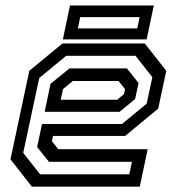

<svg xmlns="http://www.w3.org/2000/svg" viewBox="-20 -704 666 724"><path d="M526 -540 607 -437 576.5 -294.5 452 -191.5H180L175.5 -172L199.5 -141.5H537L507 0H100.5L19.5 -103L90.5 -437L215.5 -540ZM458.5 -446 502.5 -391 489.5 -330.5 431 -282.5H148.5L170.5 -388L242 -446ZM491 -493.5H229.5L128 -410L67.5 -127.5L131.5 -46.5H467.5L477.5 -94H164.5L120 -149.5L138.5 -236.5H440L533 -313L554.5 -413ZM427 -398.5H254.5L217.5 -368L209 -328H422L447.5 -349L451.5 -368ZM217 -555.5 244 -683.5H560L533 -555.5ZM273.5 -597H497.5L506.5 -639.5H282.5Z"/></svg>

Font: Tourney Thin Medium
Style: Italic
Weight: 500
Italic angle: -12°
Version: Version 1.015